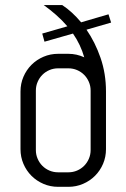

<svg xmlns="http://www.w3.org/2000/svg" viewBox="-20 -720 494 750"><path d="M243.2 -617.2Q222.7 -641.1 199 -661.9Q175.3 -682.6 150.9 -700.2H223.1Q261.7 -674.8 296.9 -632.8L403.8 -664.1L414.1 -631.8L317.9 -604Q351.6 -555.2 372.8 -493.9Q394 -432.6 394 -362.8V-137.2Q394 -106.9 382.6 -80.1Q371.1 -53.2 351.1 -33.2Q331.1 -13.2 304.2 -1.7Q277.3 9.8 247.1 9.8H207Q176.8 9.8 149.9 -1.7Q123 -13.2 103 -33.2Q83 -53.2 71.5 -80.1Q60.1 -106.9 60.1 -137.2V-362.8Q60.1 -393.1 71.5 -419.9Q83 -446.8 103 -466.8Q123 -486.8 149.9 -498.3Q176.8 -509.8 207 -509.8H247.1Q279.3 -509.8 309.1 -496.1Q294.9 -545.9 265.1 -588.9L153.8 -557.1L145 -588.9ZM334 -366.2Q334 -384.3 327.1 -400.1Q320.3 -416 308.6 -427.7Q296.9 -439.5 281 -446.3Q265.1 -453.1 247.1 -453.1H207Q189 -453.1 173.1 -446.3Q157.2 -439.5 145.5 -427.7Q133.8 -416 127 -400.1Q120.1 -384.3 120.1 -366.2V-133.8Q120.1 -115.7 127 -99.9Q133.8 -84 145.5 -72.3Q157.2 -60.5 173.1 -53.7Q189 -46.9 207 -46.9H247.1Q265.1 -46.9 281 -53.7Q296.9 -60.5 308.6 -72.3Q320.3 -84 327.1 -99.9Q334 -115.7 334 -133.8Z"/></svg>

Font: Abel
Style: Regular
Weight: 400
Designer: Matthew Desmond
Foundry: Matthew Desmond
Version: Version 1.002